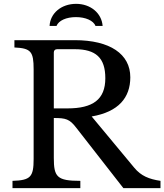

<svg xmlns="http://www.w3.org/2000/svg" viewBox="-20 -979 855 999"><path d="M658 -577C658 -698 552 -770 369 -770H55V-732C141 -728 155 -711 155 -618V-152C155 -58 139 -41 45 -38V0H398V-38C277 -38 260 -58 260 -157V-365C322 -365 342 -360 377 -314L622 0H815V-38C756 -47 714 -63 678 -107L457 -373C597 -397 658 -471 658 -577ZM260 -706C260 -716 266 -723 277 -723H369C478 -723 528 -679 528 -572C528 -461 463 -415 331 -415H260ZM477 -844H514C509 -911 451 -959 376 -959C299 -959 241 -910 238 -844H274C285 -872 325 -890 375 -890C425 -890 466 -872 477 -844Z"/></svg>

Font: Libre Baskerville
Style: Regular
Weight: 400
Designer: Pablo Impallari, Rodrigo Fuenzalida
Foundry: Pablo Impallari, Rodrigo Fuenzalida
Version: Version 1.051;Glyphs 3.2.3 (3260)